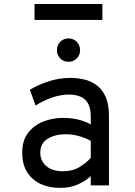

<svg xmlns="http://www.w3.org/2000/svg" viewBox="-20 -902 656 934"><path d="M272.5 12Q219 12 177.5 -7.2Q136 -26.5 112 -64.5Q88 -102.5 88 -159.5Q88 -218.5 116.8 -255.8Q145.5 -293 190.8 -310.8Q236 -328.5 286 -328.5Q324 -328.5 356.8 -321.2Q389.5 -314 421.5 -297V-333.5Q421.5 -376.5 407.5 -400Q393.5 -423.5 369.2 -432.8Q345 -442 315 -442Q273.5 -442 230 -426.2Q186.5 -410.5 153 -388.5L125.5 -465.5Q160.5 -487 212.8 -505Q265 -523 323.5 -523Q354.5 -523 387 -516Q419.5 -509 447.5 -489.5Q475.5 -470 492.8 -433.5Q510 -397 510 -338.5V0H421.5V-45Q396 -21.5 359 -4.8Q322 12 272.5 12ZM286.5 -69Q333 -69 366.8 -89.5Q400.5 -110 421.5 -134V-216.5Q399 -230 366 -239.5Q333 -249 298.5 -249Q249.5 -249 212.8 -227.5Q176 -206 176 -159.5Q176 -119.5 205 -94.2Q234 -69 286.5 -69ZM313 -601.5Q289 -601.5 273 -617.8Q257 -634 257 -658Q257 -682.5 273 -698.8Q289 -715 313 -715Q337.5 -715 353.5 -698.8Q369.5 -682.5 369.5 -658Q369.5 -634 353.5 -617.8Q337.5 -601.5 313 -601.5ZM148 -805V-882.5H478V-805Z"/></svg>

Font: Overpass Mono Light Medium
Style: Regular
Weight: 500
Monospace: yes
Version: Version 4.000